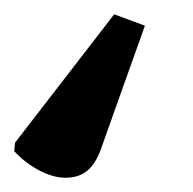

<svg xmlns="http://www.w3.org/2000/svg" viewBox="-86 -60 271 269"><path d="M74 -40 117 -24 55 150Q44 180 23 186.5Q2 193 -22 183Q-46 173 -66 152L-65 140Z"/></svg>

Font: Noto Serif SemiCondensed SemiBold
Style: Italic
Weight: 600
Width: 4
Italic angle: -12°
Designer: Monotype Design Team
Foundry: Monotype Imaging Inc.
Version: Version 2.014; ttfautohint (v1.8.4.7-5d5b)